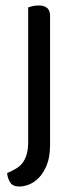

<svg xmlns="http://www.w3.org/2000/svg" viewBox="-20 -487 283 702"><path d="M163 42Q163 87 151 116.5Q139 146 121.5 163.5Q104 181 85 188Q66 195 52 195Q27 195 17.5 180.5Q8 166 6 146Q24 138 38.5 129.5Q53 121 62.5 108.5Q72 96 77.5 77.5Q83 59 83 30V-460Q88 -462 98.5 -464.5Q109 -467 121 -467Q163 -467 163 -430V42Z"/></svg>

Font: Baloo 2
Style: Regular
Weight: 400
Designer: Sarang Kulkarni and Ek Type
Foundry: Ek Type
Version: Version 1.640;hotconv 1.0.111;makeotfexe 2.5.65597; ttfautoh